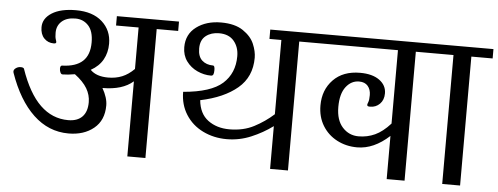

<svg xmlns="http://www.w3.org/2000/svg" viewBox="-46 -781 2334 899"><g transform="rotate(5 1120.5 -331.5)"><path d="M577 -353Q527 -309 433 -309Q458 -265 458 -229Q458 -159 411.5 -121Q365 -83 293 -83Q199 -83 127.5 -150.5Q56 -218 12 -344Q11 -346 11 -350Q11 -359 21 -366Q31 -373 43 -373Q56 -373 59 -367Q98 -254 154.5 -199.5Q211 -145 286 -145Q329 -145 352 -168.5Q375 -192 375 -237Q375 -271 357 -301.5Q339 -332 299 -362Q265 -356 241 -356Q235 -356 231 -364Q227 -372 227 -382Q227 -397 236 -397Q300 -399 332 -428.5Q364 -458 364 -517Q364 -570 340 -596Q316 -622 279 -622Q238 -622 215 -601.5Q192 -581 192 -548Q192 -527 195.5 -517Q199 -507 199 -504Q199 -497 188 -497Q160 -497 142 -516Q124 -535 124 -568Q124 -609 165 -635Q206 -661 278 -661Q357 -661 401.5 -621Q446 -581 446 -518Q446 -476 427.5 -443Q409 -410 371 -389Q399 -360 455 -360Q491 -360 520.5 -372Q550 -384 577 -411V-606H471V-650H763V-606H662V0H577Z M1433 -650V-606H1332V0H1248V-201Q1202 -167 1147 -144Q1092 -121 1033 -121Q972 -121 921 -146Q870 -171 840.5 -217.5Q811 -264 811 -324Q941 -335 995 -383.5Q1049 -432 1049 -512Q1049 -555 1025 -583.5Q1001 -612 955 -612Q918 -612 893 -592.5Q868 -573 868 -533Q868 -495 888 -477Q908 -459 940 -459Q948 -459 948 -438Q948 -424 945 -417.5Q942 -411 934 -411Q901 -411 869.5 -425.5Q838 -440 818 -467.5Q798 -495 798 -533Q798 -594 844.5 -628.5Q891 -663 960 -663Q1025 -663 1063.5 -637Q1102 -611 1116.5 -576.5Q1131 -542 1131 -512Q1131 -422 1067.5 -368.5Q1004 -315 894 -292Q900 -229 941 -198.5Q982 -168 1042 -168Q1107 -168 1157 -194Q1207 -220 1248 -257V-606H1192V-650Z M1796 -203Q1723 -136 1645 -136Q1593 -136 1550 -158.5Q1507 -181 1482 -222Q1457 -263 1457 -317Q1457 -390 1503 -437.5Q1549 -485 1629 -485Q1687 -485 1720 -461Q1753 -437 1753 -399Q1753 -368 1734.5 -349.5Q1716 -331 1689 -331Q1682 -331 1678.5 -332.5Q1675 -334 1675 -339Q1675 -342 1679 -352Q1683 -362 1683 -385Q1683 -411 1669 -427.5Q1655 -444 1628 -444Q1591 -444 1566 -411.5Q1541 -379 1541 -317Q1541 -255 1571.5 -221.5Q1602 -188 1647 -188Q1688 -188 1724 -204.5Q1760 -221 1796 -261V-606H1406V-650H1982V-606H1880V0H1796Z M2057 0V-606H1956V-650H2241V-606H2141V0Z"/></g></svg>

Font: Kurale
Style: Regular
Weight: 400
Designer: Eduardo Rodriguez Tunni
Foundry: Eduardo Rodriguez Tunni
Version: Version 2.000